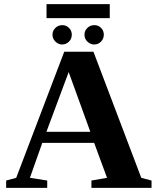

<svg xmlns="http://www.w3.org/2000/svg" viewBox="-20 -911 762 931"><path d="M209 -35.6V0H9.8V-35.6L58.6 -48.8L291.5 -660.2H433.1L665 -48.8L714.8 -35.6V0H423.3V-35.6L499 -48.8L436.5 -218.3H185.1L125 -48.8ZM313 -561.5 205.1 -272H418ZM205.6 -823.2V-891.1H512.2V-823.2ZM437 -695.3Q418.9 -695.3 404.3 -708.7Q389.6 -722.2 389.6 -742.7Q389.6 -762.2 403.6 -775.6Q417.5 -789.1 437 -789.1Q457 -789.1 470.2 -775.6Q483.4 -762.2 483.4 -742.7Q483.4 -723.6 470 -709.5Q456.5 -695.3 437 -695.3ZM281.7 -695.3Q262.7 -695.3 248.5 -709.5Q234.4 -723.6 234.4 -742.7Q234.4 -761.7 248.3 -775.4Q262.2 -789.1 281.7 -789.1Q301.3 -789.1 314.7 -775.6Q328.1 -762.2 328.1 -742.7Q328.1 -722.2 314 -708.7Q299.8 -695.3 281.7 -695.3Z"/></svg>

Font: Liberation Serif
Style: Bold
Weight: 700
Designer: Steve Matteson
Foundry: Ascender Corporation
Version: Version 2.1.5